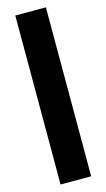

<svg xmlns="http://www.w3.org/2000/svg" viewBox="-142 -861 575 1037"><g transform="rotate(-15 145.5 -342.5)"><path d="M60.1 -815.3H231.2V129.4H60.1Z"/></g></svg>

Font: Poppins Variable
Style: Regular
Weight: 100
Designer: Jonny Pinhorn
Foundry: Indian Type Foundry
Version: Version 6.000